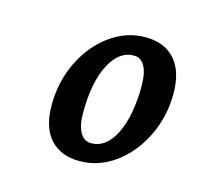

<svg xmlns="http://www.w3.org/2000/svg" viewBox="-60 -702 466 445"><g transform="rotate(15 173.5 -479.5)"><path d="M69 -430Q69 -486 92 -533.5Q115 -581 154 -609.5Q193 -638 239 -638Q285 -638 310 -609.5Q335 -581 335 -528Q335 -473 311.5 -425Q288 -377 249 -349Q210 -321 165 -321Q119 -321 94 -349Q69 -377 69 -430ZM259 -527Q259 -557 250 -573.5Q241 -590 224 -590Q188 -590 166 -547Q144 -504 144 -431Q144 -401 153.5 -384.5Q163 -368 180 -368Q216 -368 237.5 -411.5Q259 -455 259 -527Z"/></g></svg>

Font: Andada Pro
Style: Italic
Weight: 400
Italic angle: -7°
Designer: Carolina Giovagnoli
Foundry: Huerta Tipografica
Version: Version 3.005; ttfautohint (v1.8.4)